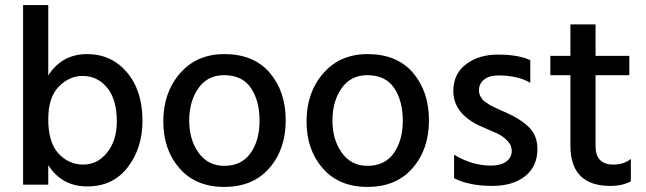

<svg xmlns="http://www.w3.org/2000/svg" viewBox="-20 -727 2543 756"><path d="M170 0H71V-707H170V-430Q224 -514 323 -514Q419 -514 480 -442Q541 -370 541 -251Q541 -144 483 -68.5Q425 7 324 7Q223 7 170 -77ZM170 -257Q170 -167 210 -123Q250 -79 308 -79Q364 -79 402 -126.5Q440 -174 440 -249Q440 -335 402 -381.5Q364 -428 305 -428Q253 -428 211.5 -386Q170 -344 170 -257Z M863 9Q751 9 687 -64Q623 -137 623 -249Q623 -363 689 -438.5Q755 -514 863 -514Q979 -514 1042 -440.5Q1105 -367 1105 -253Q1105 -139 1040.5 -65Q976 9 863 9ZM725 -252Q725 -177 762 -125.5Q799 -74 863 -74Q931 -74 966.5 -124Q1002 -174 1002 -251Q1002 -330 968 -380.5Q934 -431 862 -431Q797 -431 761 -379.5Q725 -328 725 -252Z M1427 9Q1315 9 1251 -64Q1187 -137 1187 -249Q1187 -363 1253 -438.5Q1319 -514 1427 -514Q1543 -514 1606 -440.5Q1669 -367 1669 -253Q1669 -139 1604.5 -65Q1540 9 1427 9ZM1289 -252Q1289 -177 1326 -125.5Q1363 -74 1427 -74Q1495 -74 1530.5 -124Q1566 -174 1566 -251Q1566 -330 1532 -380.5Q1498 -431 1426 -431Q1361 -431 1325 -379.5Q1289 -328 1289 -252Z M2096 -140Q2096 -72 2048 -33.5Q2000 5 1918 5Q1828 5 1768 -25V-118Q1838 -75 1913 -75Q1952 -75 1973.5 -91Q1995 -107 1995 -133Q1995 -155 1978 -172.5Q1961 -190 1943.5 -198.5Q1926 -207 1884 -225Q1765 -274 1765 -369Q1765 -436 1815 -474Q1865 -512 1940 -512Q2022 -512 2068 -490V-401Q2019 -430 1942 -430Q1907 -430 1886.5 -414Q1866 -398 1866 -372Q1866 -365 1867.5 -358.5Q1869 -352 1873 -345.5Q1877 -339 1880.5 -334.5Q1884 -330 1892 -325Q1900 -320 1904.5 -316.5Q1909 -313 1919.5 -308Q1930 -303 1935 -300.5Q1940 -298 1952.5 -292.5Q1965 -287 1970 -285Q2029 -259 2062.5 -226.5Q2096 -194 2096 -140Z M2464 -13Q2431 5 2383 5Q2226 5 2226 -154V-431H2147V-507H2226V-631H2325V-507H2458V-431H2325V-152Q2325 -79 2395 -79Q2436 -79 2464 -101Z"/></svg>

Font: Hind Madurai Medium
Style: Regular
Weight: 500
Designer: Jyotish Sonowal
Foundry: Indian Type Foundry
Version: Version 1.001;PS 1.0;hotconv 1.0.86;makeotf.lib2.5.63406; tt